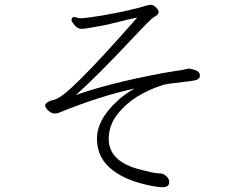

<svg xmlns="http://www.w3.org/2000/svg" viewBox="-20 -749 1040 800"><path d="M737 -457Q708 -453 656 -444Q437 -403 296 -353Q384 -431 533 -590Q609 -671 620 -677Q641 -688 641 -698Q641 -708 629.5 -718.5Q618 -729 610.5 -729Q603 -729 595 -727Q523 -705 420 -687Q380 -680 353 -676.5Q326 -673 317 -673Q308 -673 300.5 -675.5Q293 -678 289.5 -678Q286 -678 282 -676Q278 -673 278 -666Q278 -659 291 -644Q304 -629 318 -629Q332 -629 342 -631Q352 -633 388.5 -639Q425 -645 471 -657Q517 -669 552 -676Q400 -503 314 -418Q277 -381 247.5 -357.5Q218 -334 193 -330Q168 -321 168 -310Q168 -303 180 -289Q195 -276 206.5 -276Q218 -276 225 -279Q399 -350 541 -380Q495 -355 460 -320Q386 -248 384 -176V-171Q384 -88 452 -38Q482 -16 516.5 -2Q551 12 593 21.5Q635 31 656 31Q685 31 685 10.5Q685 -10 662 -23Q654 -27 638.5 -27Q623 -27 566 -42Q433 -75 433 -170V-177Q436 -231 470 -274Q534 -355 659 -395Q674 -400 748 -408Q773 -410 793 -414.5Q813 -419 813 -434Q813 -449 797 -455.5Q781 -462 767 -463H765Z"/></svg>

Font: LXGW WenKai TC Light
Style: Regular
Weight: 300
Designer: LXGW / Fontworks Inc.
Foundry: LXGW / Fontworks Inc.
Version: Version 1.330